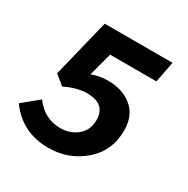

<svg xmlns="http://www.w3.org/2000/svg" viewBox="-149 -769 898 915"><g transform="rotate(30 300.0 -311.5)"><path d="M234 12Q88 12 6 -102L93 -173Q148 -98 236 -98Q290 -98 328.5 -130Q367 -162 367 -217Q367 -306 266 -306Q209 -306 145 -274L93 -317L171 -635H544L522 -520H267L233 -392Q275 -408 322 -408Q403 -408 454.5 -364.5Q506 -321 506 -240Q506 -127 424.5 -57.5Q343 12 234 12Z"/></g></svg>

Font: TypoPRO Source Code Pro
Style: Bold Italic
Weight: 700
Italic angle: -11°
Monospace: yes
Designer: Paul D. Hunt, Teo Tuominen
Foundry: Adobe Systems Incorporated
Version: Version 1.030;PS 1.0;hotconv 1.0.84;makeotf.lib2.5.63406